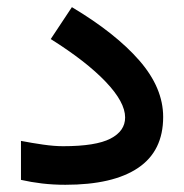

<svg xmlns="http://www.w3.org/2000/svg" viewBox="-20 -513 510 532"><path d="M38.1 -122.6Q68.8 -116.7 99.6 -112.3Q130.4 -107.9 154.8 -107.9Q245.6 -107.9 286.1 -128.9Q326.7 -149.9 326.7 -187.5Q326.7 -230 272.9 -286.4Q219.2 -342.8 120.6 -404.8L179.2 -493.2Q300.3 -420.9 366.2 -345.2Q432.1 -269.5 432.1 -189Q432.1 -94.7 362.8 -47.9Q293.5 -1 161.1 -1Q127.4 -1 96.7 -4.6Q65.9 -8.3 38.1 -14.6Z"/></svg>

Font: Vazir Medium FD
Style: Medium-FD
Weight: 500
Designer: Saber Rastikerdar
Foundry: Saber Rastikerdar
Version: Version 30.0.0